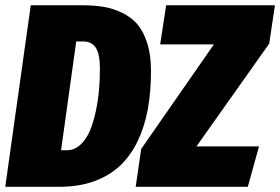

<svg xmlns="http://www.w3.org/2000/svg" viewBox="-30 -716 1074 736"><path d="M285.2 -695.8Q330.1 -695.8 366.2 -689.9Q402.3 -684.1 437.7 -667.2Q473.1 -650.4 496.6 -623Q520 -595.7 534.4 -550.5Q548.8 -505.4 548.8 -444.8Q548.8 -364.3 536.6 -297.4Q524.4 -230.5 497.6 -174.8Q470.7 -119.1 430.2 -80.8Q389.6 -42.5 330.8 -21.2Q272 0 198.2 0H-9.8L87.9 -695.8ZM490.2 0 511.2 -145 790 -545.9H584L606.9 -695.8H1023.9L1002 -548.8L723.1 -154.8H962.9L919.9 0ZM289.1 -557.1H262.2L204.1 -140.1H227.1Q255.4 -140.1 278.1 -161.1Q300.8 -182.1 314.5 -214.4Q328.1 -246.6 337.2 -289.3Q346.2 -332 349.6 -372.1Q353 -412.1 353 -452.1Q353 -508.3 337.4 -532.7Q321.8 -557.1 289.1 -557.1Z"/></svg>

Font: Fira Sans Compressed Heavy
Style: Italic
Weight: 900
Width: 3
Italic angle: -8°
Designer: Carrois Corporate & Edenspiekermann AG
Foundry: Carrois Corporate GbR & Edenspiekermann AG
Version: Version 4.203;PS 004.203;hotconv 1.0.88;makeotf.lib2.5.64775